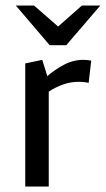

<svg xmlns="http://www.w3.org/2000/svg" viewBox="-20 -680 386 700"><path d="M72 0V-448.7L134.1 -461.8L152.5 -402.5Q178.5 -425.2 212.4 -443.5Q246.4 -461.8 284.2 -461.8Q292.4 -461.8 298.8 -461.1Q305.3 -460.3 312.6 -458.8L303.2 -377.7Q295.7 -379.7 286.7 -380.7Q277.8 -381.7 266.3 -381.7Q237.7 -381.7 210.6 -372.2Q183.6 -362.7 157.7 -346.1V0ZM104.3 -659.7 191.9 -583.2 278.4 -659.7H345.6L221.5 -515.1H161.2L37.8 -659.7Z"/></svg>

Font: Ancizar Sans Thin
Style: Regular
Weight: 100
Designer: Cesar Puertas, Viviana Monsalve, Julian Moncada, Julian Prieto, Jose Castro, Mariel Hernandez, Felipe Aragon, Sara Alarc
Version: Version 8.100